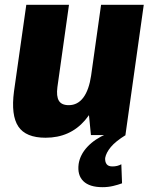

<svg xmlns="http://www.w3.org/2000/svg" viewBox="-20 -560 635 796"><path d="M218 -199Q213 -161 224 -142.5Q235 -124 265 -124Q302 -124 325.5 -155.5Q349 -187 358 -248L421 -319L415 -273Q395 -134 332.5 -61.5Q270 11 169 11Q87 11 56 -35.5Q25 -82 38 -181L89 -540H266ZM500 0H357L343 -142L399 -540H576ZM405 216Q351 216 325.5 191Q300 166 306 120Q312 81 342.5 48.5Q373 16 422 -5L501 0Q459 26 439.5 49.5Q420 73 416 95Q415 111 422 120.5Q429 130 446 130Q467 130 483 121L486 200Q470 206 449 211Q428 216 405 216Z"/></svg>

Font: Pathway Extreme Condensed ExtraBold
Style: Italic
Weight: 800
Width: 3
Italic angle: -8°
Version: Version 1.001;gftools[0.9.26]